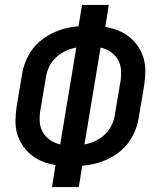

<svg xmlns="http://www.w3.org/2000/svg" viewBox="-20 -755 640 775"><path d="M190 0 204 -89Q177 -93 152 -103Q127 -113 107 -129Q87 -145 72 -167Q57 -189 49.5 -214.5Q42 -240 42.5 -268Q43 -296 47 -324L69 -455Q73 -481 83 -506Q93 -531 109 -553.5Q125 -576 147.5 -593.5Q170 -611 194.5 -622.5Q219 -634 245 -640.5Q271 -647 297 -649L311 -735H419L405 -646Q432 -642 457 -632Q482 -622 502 -606Q522 -590 537 -568Q552 -546 559.5 -520.5Q567 -495 566.5 -467Q566 -439 562 -411L540 -280Q536 -254 526 -229Q516 -204 500 -181.5Q484 -159 461.5 -141.5Q439 -124 414.5 -112.5Q390 -101 364 -94.5Q338 -88 312 -86L298 0ZM223 -172 288 -563Q266 -559 244.5 -549Q223 -539 205.5 -522.5Q188 -506 178 -484.5Q168 -463 165 -441L143 -310Q139 -287 140.5 -263.5Q142 -240 153 -221Q164 -202 182.5 -189.5Q201 -177 223 -172ZM321 -172Q343 -176 364.5 -186Q386 -196 403.5 -212.5Q421 -229 431 -250.5Q441 -272 444 -294L466 -425Q470 -448 468.5 -471.5Q467 -495 456 -514Q445 -533 426.5 -545.5Q408 -558 386 -563Z"/></svg>

Font: Iosevka SmBd Ex Obl
Style: Regular
Weight: 600
Width: 7
Italic angle: -9°
Monospace: yes
Designer: Belleve Invis
Foundry: Belleve Invis
Version: Version 32.5.0; ttfautohint (v1.8.4)